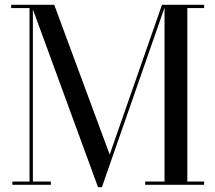

<svg xmlns="http://www.w3.org/2000/svg" viewBox="-20 -770 896 800"><path d="M31.5 -13.5H103V-736.5H26.5V-750H206L437 -126L655 -750H830.5V-736.5H760.5V-13.5H830.5V0H585V-13.5H665.5V-738L404.5 10H388.5L117 -731V-13.5H192V0H31.5Z"/></svg>

Font: Bodoni* 16pt
Style: Regular
Weight: 400
Version: Version 2.3